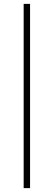

<svg xmlns="http://www.w3.org/2000/svg" viewBox="-20 -801 277 990"><path d="M135 169H102V-781H135Z"/></svg>

Font: Exo 2.0 Extra Light
Style: Regular
Weight: 250
Designer: Natanael Gama
Version: Version 1.001;PS 001.001;hotconv 1.0.70;makeotf.lib2.5.58329